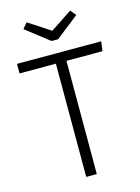

<svg xmlns="http://www.w3.org/2000/svg" viewBox="-131 -961 757 1035"><g transform="rotate(-15 247.5 -444.0)"><path d="M276.9 -631.8V0H217.8V-631.8H15.1V-685.1H484.9L478 -631.8ZM392.1 -856.9 263.2 -755.9H227.1L97.2 -856.9L123 -888.2L245.1 -808.1L366.2 -888.2Z"/></g></svg>

Font: FiraSans-Light
Style: Regular
Weight: 300
Designer: Carrois Corporate & Edenspiekermann AG
Foundry: Carrois Corporate GbR & Edenspiekermann AG
Version: Version 3.106;PS 003.106;hotconv 1.0.70;makeotf.lib2.5.58329